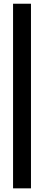

<svg xmlns="http://www.w3.org/2000/svg" viewBox="-20 -821 239 1041"><path d="M50.8 -800.8H147.9V200.2H50.8Z"/></svg>

Font: Overused Grotesk Medium
Style: Regular
Weight: 500
Version: Version 0.002